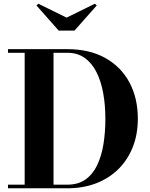

<svg xmlns="http://www.w3.org/2000/svg" viewBox="-20 -1015 810 1035"><path d="M343 -750Q462 -750 547 -702.8Q632 -655.5 677.5 -571Q723 -486.5 723 -375Q723 -291.5 696 -222.8Q669 -154 618.8 -104Q568.5 -54 498.5 -27Q428.5 0 343 0H23V-19.5H113V-730.5H23V-750ZM268.5 -19.5H343Q401 -19.5 440.2 -47Q479.5 -74.5 503.2 -123.5Q527 -172.5 537.5 -237Q548 -301.5 548 -375Q548 -449 536.2 -513.5Q524.5 -578 499.8 -626.8Q475 -675.5 436.2 -703Q397.5 -730.5 343 -730.5H268.5ZM296.5 -850 176.5 -985.5 186.5 -995 339 -920 491.5 -995 501.5 -985.5 381.5 -850Z"/></svg>

Font: Bodoni Moda
Style: Bold
Weight: 700
Designer: Owen Earl
Foundry: indestructible type
Version: Version 2.005